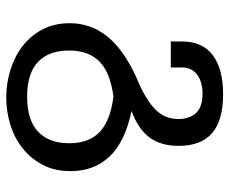

<svg xmlns="http://www.w3.org/2000/svg" viewBox="-82 -476 765 642"><g transform="rotate(-90 301.0 -155.5)"><path d="M306.6 207.5Q218.3 207.5 176 170.4Q133.8 133.3 133.8 59.1Q133.8 -2 162.6 -39.6Q191.4 -77.1 250.5 -98.6Q147.5 -120.1 98.4 -171.9Q49.3 -223.6 49.3 -301.8Q49.3 -356 70.6 -396.2Q91.8 -436.5 126.5 -463.6Q161.1 -490.7 205.3 -504.2Q249.5 -517.6 295.9 -517.6Q342.3 -517.6 387 -503.9Q431.6 -490.2 466.6 -463.6Q501.5 -437 522.7 -397.2Q543.9 -357.4 543.9 -305.2Q543.9 -236.8 501.7 -182.4Q459.5 -127.9 367.2 -84.5Q326.2 -67.9 298.8 -51.5Q271.5 -35.2 254.6 -18.1Q237.8 -1 230.7 17.8Q223.6 36.6 223.6 58.1Q223.6 95.7 243.9 117.2Q264.2 138.7 308.1 138.7Q327.1 138.7 343.3 134.3Q359.4 129.9 371.1 121.3Q382.8 112.8 389.4 99.9Q396 86.9 396 69.8V32.7H482.9V69.8Q482.9 138.7 436.8 173.1Q390.6 207.5 306.6 207.5ZM298.8 -159.2Q379.9 -169.9 416.3 -206.5Q452.6 -243.2 452.6 -307.1Q452.6 -375.5 414.3 -411.6Q376 -447.8 298.3 -447.8Q220.2 -447.8 181.4 -411.4Q142.6 -375 142.6 -307.1Q142.6 -239.3 181.6 -203.9Q220.7 -168.5 298.8 -159.2Z"/></g></svg>

Font: Hack
Style: Regular
Weight: 400
Monospace: yes
Designer: Christopher Simpkins
Foundry: Christopher Simpkins
Version: Version 2.019; ttfautohint (v1.4.1) -l 4 -r 80 -G 350 -x 0 -